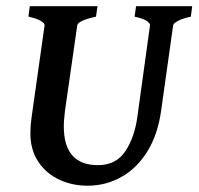

<svg xmlns="http://www.w3.org/2000/svg" viewBox="-20 -586 641 620"><path d="M600.6 -565.9 596.2 -532.2Q567.9 -525.9 554.2 -518.3Q540.5 -510.7 539.1 -504.4L500.5 -230Q489.7 -151.4 455.8 -96.9Q421.9 -42.5 371.8 -14.4Q321.8 13.7 262.2 13.7Q213.4 13.7 171.4 -5.9Q129.4 -25.4 103.8 -63.5Q78.1 -101.6 78.1 -156.2Q78.1 -180.2 82 -207.5L124 -504.4Q125 -509.8 112.8 -517.8Q100.6 -525.9 71.8 -532.2L76.2 -565.9H294.9L290 -532.2Q232.4 -519.5 229.5 -504.4L189.9 -229Q188.5 -215.8 187.3 -202.9Q186 -189.9 186 -178.2Q186 -52.7 296.4 -52.7Q355 -52.7 385 -98.1Q415 -143.6 423.8 -210.4L464.4 -504.4Q465.3 -509.8 454.6 -517.8Q443.8 -525.9 414.6 -532.2L419.4 -565.9Z"/></svg>

Font: Dai Banna SIL SemiBold
Style: Italic
Weight: 600
Italic angle: -11°
Designer: Victor Gaultney
Foundry: SIL International
Version: Version 4.000